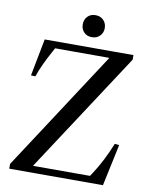

<svg xmlns="http://www.w3.org/2000/svg" viewBox="-101 -1034 879 1108"><g transform="rotate(10 338.0 -479.5)"><path d="M103 -770H623V-743L163 -40H497L509 -58Q563 -140 606 -247L632 -244L580 0H31V-28L489 -730H171L159 -708Q109 -617 87 -551L61 -552ZM304 -894Q304 -922 321.5 -940.5Q339 -959 368 -959Q397 -959 415 -940.5Q433 -922 433 -894Q433 -867 415 -848.5Q397 -830 368 -830Q339 -830 321.5 -848.5Q304 -867 304 -894Z"/></g></svg>

Font: Libre Caslon Text
Style: Regular
Weight: 400
Designer: Pablo Impallari, Rodrigo Fuenzalida
Foundry: Pablo Impallari, Rodrigo Fuenzalida
Version: Version 1.002